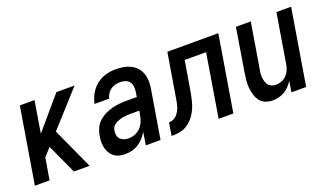

<svg xmlns="http://www.w3.org/2000/svg" viewBox="-57 -879 2114 1239"><g transform="rotate(-20 1000.0 -260.0)"><path d="M20 0 106 -520H207L171 -302L357 -520H482L267 -282L396 0H288L195 -203L146 -149L121 0Z M641 8Q620 8 600 3.5Q580 -1 564.5 -12.5Q549 -24 538.5 -41Q528 -58 523.5 -77.5Q519 -97 519 -118Q519 -139 523 -160Q527 -185 538 -209.5Q549 -234 569 -252.5Q589 -271 613.5 -283Q638 -295 663 -301.5Q688 -308 713.5 -310.5Q739 -313 765 -313H834L839 -347Q842 -365 840 -383Q838 -401 828 -414.5Q818 -428 801 -434Q784 -440 766 -440Q749 -440 732 -436Q715 -432 700 -421.5Q685 -411 675.5 -395.5Q666 -380 663 -364H562Q567 -386 576 -408.5Q585 -431 599.5 -450.5Q614 -470 633.5 -485.5Q653 -501 675 -510.5Q697 -520 720 -524Q743 -528 766 -528Q793 -528 819 -523.5Q845 -519 867.5 -508Q890 -497 907 -478.5Q924 -460 932.5 -436Q941 -412 942 -385.5Q943 -359 938 -332L883 0H782L796 -88Q784 -67 767.5 -48.5Q751 -30 730.5 -17Q710 -4 687 2Q664 8 641 8ZM695 -80Q718 -80 740.5 -89.5Q763 -99 779 -117Q795 -135 803.5 -157.5Q812 -180 815 -202L819 -225H765Q754 -225 744 -224.5Q734 -224 723.5 -223Q713 -222 702.5 -220Q692 -218 682 -214.5Q672 -211 662 -206.5Q652 -202 643.5 -195Q635 -188 630 -178Q625 -168 624 -157Q621 -141 624.5 -125.5Q628 -110 638.5 -99.5Q649 -89 664 -84.5Q679 -80 695 -80Z M959 0 973 -88Q988 -88 1002.5 -94Q1017 -100 1027.5 -111.5Q1038 -123 1045.5 -136.5Q1053 -150 1057.5 -164.5Q1062 -179 1064.5 -193.5Q1067 -208 1070 -223Q1070 -225 1070.5 -227.5Q1071 -230 1071 -232Q1072 -239 1073.5 -246.5Q1075 -254 1076 -261L1119 -520H1469L1383 0H1282L1353 -432H1206L1175 -246Q1171 -224 1167 -202.5Q1163 -181 1157 -159Q1151 -137 1141.5 -115.5Q1132 -94 1118.5 -75Q1105 -56 1086.5 -39.5Q1068 -23 1047 -14Q1026 -5 1003.5 -2.5Q981 0 959 0Z M1652 8Q1627 8 1603.5 -1Q1580 -10 1565.5 -29Q1551 -48 1544 -71.5Q1537 -95 1534.5 -119.5Q1532 -144 1534.5 -170Q1537 -196 1541 -221L1590 -520H1692L1640 -207Q1637 -193 1636 -178Q1635 -163 1637 -149Q1639 -135 1643.5 -122Q1648 -109 1657 -99Q1666 -89 1679.5 -84.5Q1693 -80 1707 -80Q1726 -80 1745.5 -87.5Q1765 -95 1779 -110Q1793 -125 1801 -143.5Q1809 -162 1812 -181L1868 -520H1969L1883 0H1782L1794 -75Q1783 -57 1767.5 -40.5Q1752 -24 1733 -13Q1714 -2 1693.5 3Q1673 8 1652 8Z"/></g></svg>

Font: Iosevka SS04 Semibold
Style: Italic
Weight: 600
Italic angle: -9°
Monospace: yes
Designer: Belleve Invis
Foundry: Belleve Invis
Version: Version 19.0.0; ttfautohint (v1.8.4)